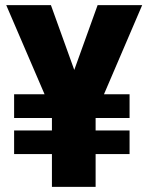

<svg xmlns="http://www.w3.org/2000/svg" viewBox="-20 -731 581 751"><path d="M270.5 -457.5 361.8 -710.9H536.1L386.7 -362.3H486.8V-269.5H354V-220.7H486.8V-128.4H354V0H183.1V-128.4H35.2V-220.7H183.1V-269.5H35.2V-362.3H154.3L4.4 -710.9H179.2Z"/></svg>

Font: Vazir Black FD-UI
Style: Black-FD-UI
Weight: 900
Designer: Saber Rastikerdar
Foundry: Saber Rastikerdar
Version: Version 30.0.0